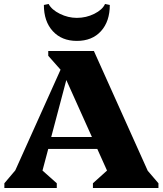

<svg xmlns="http://www.w3.org/2000/svg" viewBox="-20 -947 820 967"><path d="M2 0V-24L57 -89L285 -596L223 -666V-690H453L724 -87L778 -24V0H448V-24L519 -88L470 -197H223L194 -88L266 -24V0ZM238 -257H443L314 -544ZM367 -741Q291 -741 246 -790Q201 -839 201 -922L225 -927Q240 -898 281.5 -877.5Q323 -857 367 -857Q414 -857 455 -877.5Q496 -898 509 -927L533 -922Q533 -839 488.5 -790Q444 -741 367 -741Z"/></svg>

Font: Platypi ExtraBold
Style: Regular
Weight: 800
Designer: David Sargent
Foundry: Bolt Cutter Type
Version: Version 1.200; ttfautohint (v1.8.4.7-5d5b)